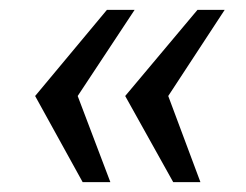

<svg xmlns="http://www.w3.org/2000/svg" viewBox="-20 -531 498 388"><path d="M330 -163 233 -337 379 -511H434L320 -337L385 -163ZM147 -163 51 -337 196 -511H252L137 -337L203 -163Z"/></svg>

Font: Chivo Medium Medium
Style: Italic
Weight: 500
Italic angle: -8.05°
Version: Version 2.002